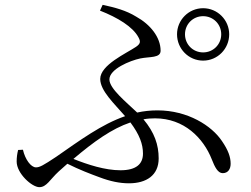

<svg xmlns="http://www.w3.org/2000/svg" viewBox="-20 -766 1040 795"><path d="M713 -624C713 -564 761 -515 821 -515C881 -515 929 -564 929 -624C929 -683 881 -732 821 -732C761 -732 713 -683 713 -624ZM746 -624C746 -666 779 -699 821 -699C863 -699 896 -666 896 -624C896 -582 863 -549 821 -549C779 -549 746 -582 746 -624ZM75 -146 55 -145C51 -129 49 -114 49 -97C49 -48 112 9 143 9C173 9 187 -23 223 -56L259 -88C309 -63 354 -46 392 -32C437 -15 476 -7 514 -7C586 -7 637 -40 637 -110C637 -166 620 -217 574 -272C590 -275 606 -276 622 -276C742 -276 822 -195 857 -106C869 -75 882 -49 902 -49C925 -49 935 -67 935 -88C935 -116 925 -144 899 -182C857 -245 758 -309 632 -309C603 -309 575 -306 548 -300C503 -343 433 -399 433 -437C433 -480 518 -515 561 -524C600 -532 645 -525 645 -556C645 -612 602 -665 544 -697C502 -723 456 -735 405 -746L394 -722C468 -693 530 -655 553 -612C563 -594 562 -585 543 -572C503 -545 395 -497 395 -439C395 -390 454 -336 498 -285C400 -251 311 -185 213 -117C159 -81 144 -73 129 -73C108 -73 84 -106 75 -146ZM520 -259C558 -208 572 -169 572 -130C572 -87 544 -61 479 -61C415 -61 344 -84 284 -108C369 -180 443 -233 520 -259Z"/></svg>

Font: Source Han Serif KR
Style: Regular
Weight: 400
Designer: Ryoko NISHIZUKA 西塚涼子 (kana & ideographs); Frank Grießhammer (Latin, Greek & Cyrillic); Wenlong ZHANG 张文龙 (bopomofo); San
Foundry: Adobe
Version: Version 2.001;hotconv 1.1.0;makeotfexe 2.6.0